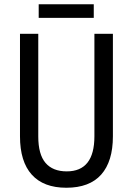

<svg xmlns="http://www.w3.org/2000/svg" viewBox="-20 -873 625 903"><path d="M511 -232Q511 -114 456 -52Q401 10 292 10Q185 10 129.5 -51.5Q74 -113 74 -232V-714H160V-231Q160 -147 194 -107Q228 -67 294 -67Q424 -67 424 -232V-714H511ZM421 -853V-789H162V-853Z"/></svg>

Font: Noto Sans Thai Looped Condensed
Style: Regular
Weight: 400
Width: 3
Designer: Sasikarn Vongin, Ben Mitchell
Foundry: The Fontpad Ltd
Version: Version 1.001; ttfautohint (v1.8.4.7-5d5b)